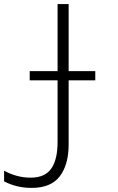

<svg xmlns="http://www.w3.org/2000/svg" viewBox="-58 -734 578 937"><path d="M96 183Q58 183 24 174.5Q-10 166 -38 151V99Q-9 115 23.5 124Q56 133 92 133Q161 133 192 89Q223 45 223 -41V-342H87V-387H223V-714H277V-387H407V-342H277V-29Q277 69 234 126Q191 183 96 183Z"/></svg>

Font: Noto Sans Mono ExtraCondensed Light
Style: Regular
Weight: 300
Width: 2
Designer: Monotype Design Team
Foundry: Monotype Imaging Inc.
Version: Version 2.014; ttfautohint (v1.8.4.7-5d5b)